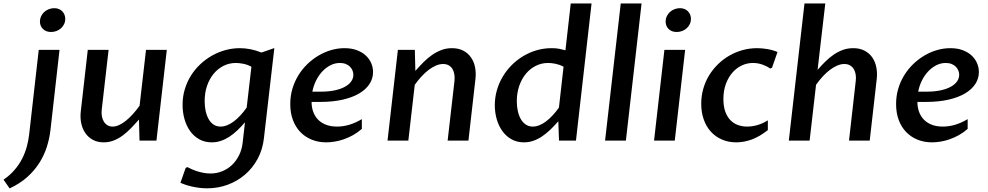

<svg xmlns="http://www.w3.org/2000/svg" viewBox="-111 -802 5634 1095"><path d="M-90.8 222.7Q-53.2 196.8 -27.1 166Q-1 135.3 15.9 101.8Q32.7 68.4 42 33.7Q51.3 -1 55.2 -34.7L109.9 -517.6H228.5L176.8 -60.5Q171.4 -13.2 156.5 34.4Q141.6 82 114 126Q86.4 169.9 44.7 207.5Q2.9 245.1 -56.2 272.5ZM180.2 -619.6Q151.4 -619.6 134 -636.7Q116.7 -653.8 116.7 -679.7Q116.7 -695.3 123.3 -709.2Q129.9 -723.1 141.1 -733.4Q152.3 -743.7 167.2 -749.5Q182.1 -755.4 198.7 -755.4Q212.4 -755.4 224.1 -750.7Q235.8 -746.1 243.9 -737.8Q252 -729.5 256.6 -718.3Q261.2 -707 261.2 -694.3Q261.2 -678.2 254.6 -664.6Q248 -650.9 237.1 -640.9Q226.1 -630.9 211.2 -625.2Q196.3 -619.6 180.2 -619.6Z M781.2 0H684.6L681.6 -120.1Q658.7 -94.2 636 -70.8Q613.3 -47.4 588.9 -29.3Q564.5 -11.2 537.6 -0.7Q510.7 9.8 480.5 9.8Q444.8 9.8 418.5 -4.6Q392.1 -19 375.5 -43.2Q358.9 -67.4 352.3 -99.1Q345.7 -130.9 349.6 -165.5L389.6 -517.6H508.3L469.2 -176.8Q466.8 -157.2 470 -139.6Q473.1 -122.1 481 -108.9Q488.8 -95.7 501.5 -87.9Q514.2 -80.1 531.2 -80.1Q549.3 -80.1 568.8 -89.1Q588.4 -98.1 608.2 -114.3Q627.9 -130.4 647.5 -152.1Q667 -173.8 685.1 -199.2L721.7 -517.6H840.3Z M1322.8 -421.4Q1299.3 -434.1 1275.4 -438.5Q1251.5 -442.9 1234.4 -442.9Q1196.8 -442.9 1164.3 -426.8Q1131.8 -410.6 1107.7 -381.6Q1083.5 -352.5 1069.8 -312.5Q1056.2 -272.5 1056.2 -224.6Q1056.2 -194.3 1062 -168.2Q1067.9 -142.1 1079.1 -122.3Q1090.3 -102.5 1107.4 -91.3Q1124.5 -80.1 1147 -80.1Q1165.5 -80.1 1184.8 -87.9Q1204.1 -95.7 1223.1 -110.1Q1242.2 -124.5 1260.5 -144.3Q1278.8 -164.1 1295.9 -188.5ZM1394 -12.2Q1386.7 51.3 1358.4 103.8Q1330.1 156.2 1286.6 193.6Q1243.2 231 1187.7 251.5Q1132.3 272 1070.3 272Q1047.9 272 1026.4 269.3Q1004.9 266.6 985.1 262.2Q965.3 257.8 948.2 252.2Q931.2 246.6 918 240.7L947.8 155.8L957.5 150.9Q968.3 156.7 983.2 163.3Q998 169.9 1015.4 175.3Q1032.7 180.7 1051.8 184.1Q1070.8 187.5 1089.4 187.5Q1124.5 187.5 1156 174.8Q1187.5 162.1 1211.9 138.9Q1236.3 115.7 1252.4 83.3Q1268.6 50.8 1272.9 11.7L1286.1 -104.5Q1264.6 -79.6 1242.7 -58.6Q1220.7 -37.6 1197.5 -22.5Q1174.3 -7.3 1149.4 1.2Q1124.5 9.8 1096.7 9.8Q1056.2 9.8 1025.1 -7.8Q994.1 -25.4 973.1 -54.7Q952.1 -84 941.2 -122.8Q930.2 -161.6 930.2 -204.1Q930.2 -250.5 942.9 -292.7Q955.6 -335 978 -370.8Q1000.5 -406.7 1031.5 -435.8Q1062.5 -464.8 1098.6 -485.1Q1134.8 -505.4 1175 -516.4Q1215.3 -527.3 1256.8 -527.3Q1286.1 -527.3 1317.6 -521.2Q1349.1 -515.1 1379.9 -502.4L1453.6 -527.8Z M1749.5 9.8Q1704.6 9.8 1667 -5.4Q1629.4 -20.5 1602.1 -48.8Q1574.7 -77.1 1559.6 -117.4Q1544.4 -157.7 1544.4 -208.5Q1544.4 -254.4 1556.6 -295.7Q1568.8 -336.9 1590.6 -372.3Q1612.3 -407.7 1641.8 -436.3Q1671.4 -464.8 1705.8 -485.1Q1740.2 -505.4 1777.8 -516.4Q1815.4 -527.3 1853.5 -527.3Q1893.6 -527.3 1924.1 -515.9Q1954.6 -504.4 1975.1 -485.4Q1995.6 -466.3 2006.1 -441.9Q2016.6 -417.5 2016.6 -391.1Q2016.6 -354.5 1996.6 -323.5Q1976.6 -292.5 1938.2 -269.5Q1899.9 -246.6 1843.5 -233.6Q1787.1 -220.7 1714.8 -220.7H1666Q1666 -190.9 1675 -165.3Q1684.1 -139.6 1702.1 -120.6Q1720.2 -101.6 1747.6 -90.8Q1774.9 -80.1 1811.5 -80.1Q1846.7 -80.1 1882.1 -90.8Q1917.5 -101.6 1952.6 -122.6V-66.9Q1929.2 -46.4 1903.1 -31.7Q1877 -17.1 1850.3 -7.8Q1823.7 1.5 1797.9 5.6Q1772 9.8 1749.5 9.8ZM1827.6 -442.9Q1798.8 -442.9 1772.9 -429.4Q1747.1 -416 1726.3 -393.6Q1705.6 -371.1 1691.2 -341.6Q1676.8 -312 1670.4 -279.3H1718.8Q1763.2 -279.3 1797.6 -286.6Q1832 -293.9 1855.7 -306.9Q1879.4 -319.8 1891.8 -337.4Q1904.3 -355 1904.3 -375.5Q1904.3 -387.7 1899.4 -399.9Q1894.5 -412.1 1885 -421.6Q1875.5 -431.2 1861.1 -437Q1846.7 -442.9 1827.6 -442.9Z M2158.2 -517.6H2254.9L2257.8 -397.5Q2280.8 -423.8 2304.4 -447.5Q2328.1 -471.2 2353.5 -488.8Q2378.9 -506.3 2406.7 -516.8Q2434.6 -527.3 2466.3 -527.3Q2504.4 -527.3 2531.5 -512.9Q2558.6 -498.5 2575.4 -474.1Q2592.3 -449.7 2598.4 -418Q2604.5 -386.2 2600.6 -352.1L2560.5 0H2441.9L2481 -340.8Q2482.9 -360.4 2480.2 -377.9Q2477.5 -395.5 2469.5 -408.7Q2461.4 -421.9 2448 -429.4Q2434.6 -437 2416 -437Q2396 -437 2375 -428Q2354 -418.9 2333.3 -403.1Q2312.5 -387.2 2292.5 -365.5Q2272.5 -343.8 2254.4 -318.4L2217.8 0H2099.1Z M3073.2 -110.4Q3049.3 -83 3026.1 -61Q3002.9 -39.1 2979 -23.2Q2955.1 -7.3 2929.9 1.2Q2904.8 9.8 2877 9.8Q2836.9 9.8 2805.9 -7.8Q2774.9 -25.4 2753.9 -54.7Q2732.9 -84 2721.9 -122.3Q2710.9 -160.6 2710.9 -202.1Q2710.9 -245.6 2722.7 -286.9Q2734.4 -328.1 2755.9 -364.3Q2777.3 -400.4 2807.1 -430.4Q2836.9 -460.4 2872.8 -481.9Q2908.7 -503.4 2949.7 -515.4Q2990.7 -527.3 3034.7 -527.3Q3059.6 -527.3 3077.1 -523.9Q3094.7 -520.5 3113.8 -515.1L3144 -782.2H3262.7L3173.8 0H3077.1ZM3103 -421.4Q3091.8 -427.7 3079.8 -431.9Q3067.9 -436 3056.2 -438.5Q3044.4 -440.9 3033.9 -441.9Q3023.4 -442.9 3014.6 -442.9Q2977.1 -442.9 2944.6 -426.5Q2912.1 -410.2 2888.2 -381.3Q2864.3 -352.5 2850.3 -312.3Q2836.4 -272 2836.4 -224.6Q2836.4 -194.3 2842.3 -168.2Q2848.1 -142.1 2859.6 -122.3Q2871.1 -102.5 2888.2 -91.3Q2905.3 -80.1 2927.7 -80.1Q2946.3 -80.1 2965.6 -87.9Q2984.9 -95.7 3003.7 -110.1Q3022.5 -124.5 3041 -144.3Q3059.6 -164.1 3076.7 -188.5Z M3429.2 -782.2H3547.9L3458.5 0H3339.8Z M3678.2 -517.6H3796.4L3737.3 0H3619.1ZM3748.5 -619.6Q3719.2 -619.6 3702.1 -636.7Q3685.1 -653.8 3685.1 -679.7Q3685.1 -695.3 3691.7 -709.2Q3698.2 -723.1 3709.5 -733.4Q3720.7 -743.7 3735.6 -749.5Q3750.5 -755.4 3767.1 -755.4Q3780.8 -755.4 3792.5 -750.7Q3804.2 -746.1 3812.3 -737.8Q3820.3 -729.5 3825 -718.3Q3829.6 -707 3829.6 -694.3Q3829.6 -678.2 3823 -664.6Q3816.4 -650.9 3805.4 -640.9Q3794.4 -630.9 3779.5 -625.2Q3764.6 -619.6 3748.5 -619.6Z M4268.1 -60.1Q4220.7 -22.5 4176 -6.3Q4131.3 9.8 4088.4 9.8Q4043.5 9.8 4006.6 -6.1Q3969.7 -22 3943.4 -50.8Q3917 -79.6 3902.6 -120.4Q3888.2 -161.1 3888.2 -210.4Q3888.2 -254.9 3899.9 -295.9Q3911.6 -336.9 3933.1 -372.1Q3954.6 -407.2 3983.9 -435.8Q4013.2 -464.4 4048.8 -484.9Q4084.5 -505.4 4124.5 -516.4Q4164.6 -527.3 4207 -527.3Q4234.4 -527.3 4265.9 -522Q4297.4 -516.6 4323.2 -505.4L4292 -416L4281.2 -411.1Q4264.6 -423.8 4238.3 -433.3Q4211.9 -442.9 4182.6 -442.9Q4149.9 -442.9 4119.6 -428.7Q4089.4 -414.6 4065.9 -387.7Q4042.5 -360.8 4028.6 -322.8Q4014.6 -284.7 4014.6 -237.3Q4014.6 -196.8 4024.9 -167Q4035.2 -137.2 4053.5 -117.9Q4071.8 -98.6 4096.4 -89.4Q4121.1 -80.1 4150.4 -80.1Q4178.2 -80.1 4207.8 -88.4Q4237.3 -96.7 4268.1 -115.7Z M4551.8 -403.8Q4573.7 -428.7 4596.4 -451.2Q4619.1 -473.6 4643.8 -490.5Q4668.5 -507.3 4695.8 -517.3Q4723.1 -527.3 4754.9 -527.3Q4792.5 -527.3 4819.8 -512.9Q4847.2 -498.5 4863.8 -474.4Q4880.4 -450.2 4886.7 -418.5Q4893.1 -386.7 4889.2 -352.1L4849.1 0H4731L4769.5 -340.8Q4772 -360.4 4769 -377.7Q4766.1 -395 4758.1 -408.2Q4750 -421.4 4736.6 -429.2Q4723.1 -437 4704.6 -437Q4684.6 -437 4663.6 -428Q4642.6 -418.9 4621.6 -403.1Q4600.6 -387.2 4580.8 -365.5Q4561 -343.8 4543 -318.4L4506.3 0H4387.7L4477.1 -782.2H4595.7Z M5204.6 9.8Q5159.7 9.8 5122.1 -5.4Q5084.5 -20.5 5057.1 -48.8Q5029.8 -77.1 5014.6 -117.4Q4999.5 -157.7 4999.5 -208.5Q4999.5 -254.4 5011.7 -295.7Q5023.9 -336.9 5045.7 -372.3Q5067.4 -407.7 5096.9 -436.3Q5126.5 -464.8 5160.9 -485.1Q5195.3 -505.4 5232.9 -516.4Q5270.5 -527.3 5308.6 -527.3Q5348.6 -527.3 5379.2 -515.9Q5409.7 -504.4 5430.2 -485.4Q5450.7 -466.3 5461.2 -441.9Q5471.7 -417.5 5471.7 -391.1Q5471.7 -354.5 5451.7 -323.5Q5431.6 -292.5 5393.3 -269.5Q5355 -246.6 5298.6 -233.6Q5242.2 -220.7 5169.9 -220.7H5121.1Q5121.1 -190.9 5130.1 -165.3Q5139.2 -139.6 5157.2 -120.6Q5175.3 -101.6 5202.6 -90.8Q5230 -80.1 5266.6 -80.1Q5301.8 -80.1 5337.2 -90.8Q5372.6 -101.6 5407.7 -122.6V-66.9Q5384.3 -46.4 5358.2 -31.7Q5332 -17.1 5305.4 -7.8Q5278.8 1.5 5252.9 5.6Q5227.1 9.8 5204.6 9.8ZM5282.7 -442.9Q5253.9 -442.9 5228 -429.4Q5202.1 -416 5181.4 -393.6Q5160.6 -371.1 5146.2 -341.6Q5131.8 -312 5125.5 -279.3H5173.8Q5218.3 -279.3 5252.7 -286.6Q5287.1 -293.9 5310.8 -306.9Q5334.5 -319.8 5346.9 -337.4Q5359.4 -355 5359.4 -375.5Q5359.4 -387.7 5354.5 -399.9Q5349.6 -412.1 5340.1 -421.6Q5330.6 -431.2 5316.2 -437Q5301.8 -442.9 5282.7 -442.9Z"/></svg>

Font: Proza Libre
Style: Medium Italic
Weight: 500
Designer: Jasper de Waard
Foundry: Jasper de Waard
Version: Version 1.000; ttfautohint (v1.4.1.8-43bc)